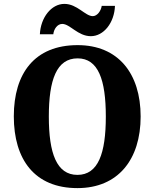

<svg xmlns="http://www.w3.org/2000/svg" viewBox="-20 -957 794 987"><path d="M447 -771C513 -771 568 -840 571 -927H503C499 -900 479 -874 457 -874C418 -874 377 -937 311 -937C244 -937 189 -867 185 -781H254C257 -808 275 -834 300 -834C340 -834 380 -771 447 -771ZM378 10C587 10 703 -137 703 -358C703 -580 587 -725 379 -725C158 -725 51 -580 51 -359C51 -137 158 10 378 10ZM378 -58C271 -58 231 -169 231 -358C231 -547 271 -657 379 -657C485 -657 524 -547 524 -358C524 -169 485 -58 378 -58Z"/></svg>

Font: Noto Serif Bengali SemiCondensed ExtraBold
Style: Regular
Weight: 800
Width: 4
Designer: Juan Bruce, Universal Thirst, Indian Type Foundry and the Monotype Design Team.
Foundry: Monotype Imaging Inc.
Version: Version 2.003